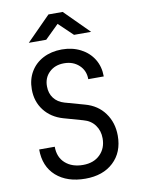

<svg xmlns="http://www.w3.org/2000/svg" viewBox="-102 -1018 803 1096"><g transform="rotate(-10 299.5 -470.0)"><path d="M118.7 -810.1 257.3 -950.2H339.8L480 -810.1H380.9L299.3 -888.2L219.7 -810.1ZM303.2 9.8Q197.8 9.8 134.3 -45.9Q71.3 -102.1 71.3 -200.2H161.6Q161.6 -139.2 200.7 -104.5Q239.7 -69.8 303.2 -69.8Q365.2 -69.8 401.9 -106Q439 -142.1 439 -200.2Q439 -244.1 415.5 -276.4Q392.1 -309.1 348.1 -320.8L237.3 -352.1Q168.5 -372.1 128.9 -423.3Q89.4 -474.6 89.4 -544.9Q89.4 -603 115.7 -647Q141.6 -690.9 188.5 -715.3Q235.4 -739.7 296.4 -740.2Q357.9 -740.2 405.8 -715.3Q453.1 -690.9 480 -647.5Q506.8 -604 506.8 -546.9H417Q417 -596.7 382.8 -628.4Q348.6 -660.2 296.4 -660.2Q243.2 -660.2 210.4 -628.4Q177.2 -596.7 177.7 -546.9Q177.7 -506.8 199.2 -478.5Q220.7 -450.2 259.3 -439L373 -407.2Q446.3 -387.2 486.3 -331.5Q526.9 -275.9 526.9 -200.2Q526.9 -104 465.8 -46.9Q405.3 9.8 303.2 9.8Z"/></g></svg>

Font: UDEV Gothic 35
Style: Regular
Weight: 400
Version: v2.1.0; ttfautohint (v1.8.4.7-5d5b-dirty) -l 6 -r 45 -G 200 